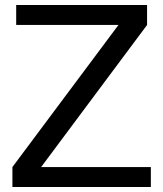

<svg xmlns="http://www.w3.org/2000/svg" viewBox="-20 -750 655 770"><path d="M44.9 -649.9V-730H569.8V-649.9L145 -80.1H585V0H29.8V-80.1L455.1 -649.9Z"/></svg>

Font: Miedinger*
Style: Book
Weight: 400
Version: Version 001.000